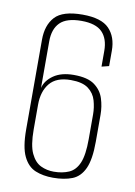

<svg xmlns="http://www.w3.org/2000/svg" viewBox="-75 -673 510 725"><g transform="rotate(10 180.0 -310.0)"><path d="M179 3Q141 3 111.5 -9Q82 -21 65 -56Q48 -91 48 -159V-503Q48 -559 77.5 -591Q107 -623 183 -623Q255 -623 285 -592Q315 -561 315 -508V-449L287 -442V-502Q287 -549 262.5 -574Q238 -599 183 -599Q126 -599 101 -574Q76 -549 76 -502V-323Q83 -352 112.5 -372.5Q142 -393 190 -393Q243 -393 269.5 -373.5Q296 -354 305.5 -324Q315 -294 315 -262V-159Q315 -91 299 -56Q283 -21 252.5 -9Q222 3 179 3ZM178 -20Q211 -20 236 -31Q261 -42 274 -72.5Q287 -103 287 -164V-259Q287 -285 279.5 -311.5Q272 -338 249.5 -355Q227 -372 182 -372Q127 -372 101.5 -341Q76 -310 76 -259V-164Q76 -103 90.5 -72.5Q105 -42 128 -31Q151 -20 178 -20Z"/></g></svg>

Font: Smooch Sans ExtraLight
Style: Regular
Weight: 200
Designer: Robert E. Leuschke
Foundry: Robert E. Leuschke
Version: Version 1.010; ttfautohint (v1.8.3)